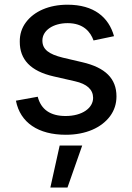

<svg xmlns="http://www.w3.org/2000/svg" viewBox="-20 -573 571 832"><path d="M474.1 -416.2C451 -498.6 387.1 -552.6 272.4 -552.6C192.5 -552.6 127.8 -524.1 92.3 -476.2C74.2 -452.1 65.3 -424 65.7 -392.4C65.3 -315.7 111.9 -264.6 213.1 -241.8L304.7 -220.9C356.9 -209.2 383.2 -185 383.5 -149.1C383.5 -105.1 336.6 -70.3 264.2 -70.3C198.5 -70.3 157.7 -98.4 143.5 -153.8L49 -136.7C67.5 -41.2 146.3 11 265.3 11C351.9 11 419.7 -19.5 457 -69.6C475.5 -94.8 484.7 -123.2 484.7 -155.5C484.7 -232.6 436.4 -280.2 337 -303.3L252.1 -323.2C190.7 -338.4 163.7 -359 163.7 -397.4C163.7 -441.4 210.6 -472.7 273.1 -472.7C341.6 -472.7 372.2 -434.7 385.3 -397.7ZM272.4 239.7 336.3 57.5H238.6L198.2 239.7Z"/></svg>

Font: Inter 465
Style: Regular
Weight: 400
Designer: Rasmus Andersson
Foundry: rsms
Version: Version 3.019;Glyphs 3.1.2 (3151)